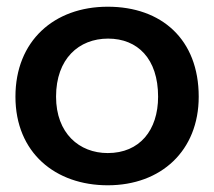

<svg xmlns="http://www.w3.org/2000/svg" viewBox="-20 -544 638 572"><path d="M301 8C460 8 572 -95 572 -256C572 -427 461 -524 301 -524C141 -524 26 -422 26 -256C26 -89 145 8 301 8ZM147 -256C147 -369 215 -429 302 -429C390 -429 451 -369 451 -256C451 -156 396 -88 301 -88C216 -88 147 -147 147 -256Z"/></svg>

Font: Vanilla Cream
Style: Bold
Weight: 700
Designer: Jeremy Tribby, Jinavaṁso
Foundry: Tribby Type
Version: Version 1.422;Glyphs 3.1.2 (3151)